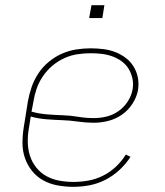

<svg xmlns="http://www.w3.org/2000/svg" viewBox="-20 -715 640 743"><path d="M264 8Q233 8 203 2.5Q173 -3 147.5 -17Q122 -31 104 -53.5Q86 -76 76.5 -103.5Q67 -131 67 -161.5Q67 -192 72 -223L88 -323Q93 -351 102.5 -378.5Q112 -406 128.5 -431Q145 -456 168.5 -475.5Q192 -495 219 -507Q246 -519 274.5 -523.5Q303 -528 330 -528Q355 -528 379.5 -525Q404 -522 426 -513.5Q448 -505 466.5 -491Q485 -477 497 -457.5Q509 -438 513.5 -414.5Q518 -391 514 -366Q509 -339 492.5 -313.5Q476 -288 451.5 -271Q427 -254 398.5 -247Q370 -240 343 -240Q312 -240 281.5 -244.5Q251 -249 220 -250Q189 -251 158.5 -253.5Q128 -256 99 -264L92 -220Q87 -192 87.5 -164.5Q88 -137 96 -112Q104 -87 120.5 -66.5Q137 -46 159.5 -33.5Q182 -21 209 -16Q236 -11 264 -11Q292 -11 321 -16Q350 -21 377.5 -34.5Q405 -48 428 -69.5Q451 -91 467 -117L485 -108Q467 -80 442 -57Q417 -34 387.5 -19Q358 -4 326.5 2Q295 8 264 8ZM343 -258Q368 -258 392.5 -264Q417 -270 438.5 -285Q460 -300 474.5 -322.5Q489 -345 493 -369Q497 -390 492.5 -411Q488 -432 477.5 -449Q467 -466 450.5 -478Q434 -490 414.5 -497Q395 -504 373.5 -506.5Q352 -509 331 -509Q305 -509 279 -505Q253 -501 228 -489.5Q203 -478 182 -460Q161 -442 145.5 -419Q130 -396 121.5 -371Q113 -346 109 -320L102 -283Q131 -275 161.5 -272.5Q192 -270 222.5 -269Q253 -268 283 -263Q313 -258 343 -258ZM325 -645 334 -695H384L376 -645Z"/></svg>

Font: Iosevka SS04 Thin Extended
Style: Italic
Weight: 100
Width: 7
Italic angle: -9°
Monospace: yes
Designer: Belleve Invis
Foundry: Belleve Invis
Version: Version 19.0.0; ttfautohint (v1.8.4)